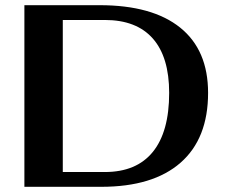

<svg xmlns="http://www.w3.org/2000/svg" viewBox="-20 -720 876 740"><path d="M74 -700H364Q567 -700 674.5 -613.5Q782 -527 782 -362Q782 -186 676 -93Q570 0 370 0H74ZM384 -57Q506 -57 569 -134.5Q632 -212 632 -362Q632 -500 569 -571.5Q506 -643 384 -643H222V-57Z"/></svg>

Font: Fahkwang SemiBold
Style: Regular
Weight: 600
Designer: Suppakit Chalermlarp | Katatrad Co.,Ltd.
Foundry: Cadson Demak Co.,Ltd.
Version: Version 1.000; ttfautohint (v1.6)